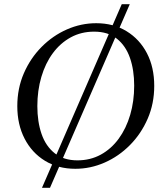

<svg xmlns="http://www.w3.org/2000/svg" viewBox="-20 -790 784 910"><path d="M179 100 557 -770H595L217 100ZM179 100 557 -770H595L217 100ZM436 -680Q518 -680 580 -642Q642 -604 676.5 -537.5Q711 -471 711 -383Q711 -299 680 -227.5Q649 -156 596 -102.5Q543 -49 476 -19.5Q409 10 337 10Q255 10 193 -28Q131 -66 96.5 -133Q62 -200 62 -287Q62 -371 93 -442.5Q124 -514 177 -567.5Q230 -621 297 -650.5Q364 -680 436 -680ZM347 -30Q408 -30 457.5 -57Q507 -84 542.5 -132.5Q578 -181 597 -245.5Q616 -310 616 -384Q616 -458 596 -515.5Q576 -573 534 -606.5Q492 -640 426 -640Q365 -640 315.5 -613Q266 -586 230.5 -538Q195 -490 176 -425.5Q157 -361 157 -287Q157 -213 177 -155Q197 -97 239.5 -63.5Q282 -30 347 -30Z"/></svg>

Font: Brygada 1918
Style: Italic
Weight: 400
Italic angle: -8°
Designer: Mateusz Machalski | Borys Kosmynka | Przemek Hoffer
Foundry: NIEPODLEGLA 2018
Version: Version 3.006